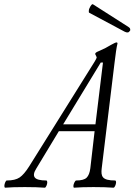

<svg xmlns="http://www.w3.org/2000/svg" viewBox="-88 -874 628 897"><path d="M494.1 -726.1 328.1 -814.9Q326.7 -815.4 326.9 -823Q327.1 -830.6 330.1 -835.9Q335 -846.7 339.1 -851.1Q343.3 -855.5 346.2 -854L512.2 -748Q519 -744.1 520.3 -737.8Q521.5 -731.4 518.1 -729Q511.2 -717.3 494.1 -726.1ZM-64 2.9Q-67.9 1.5 -67.6 -5.9Q-67.4 -13.2 -63.7 -22Q-60.1 -30.8 -56.2 -30.8Q-17.1 -30.8 3.7 -44.9Q24.4 -59.1 47.9 -96.2L354 -585.9Q363.8 -602.1 363.8 -606Q363.8 -607.4 362.1 -610.1Q360.4 -612.8 359.9 -615.2Q356.9 -618.2 356.9 -623Q356.9 -628.9 376 -636.2Q407.7 -649.9 430.2 -664.1Q451.2 -675.8 456.1 -675.8Q460.9 -675.8 460.9 -670.9Q454.6 -646 446.8 -578.1L387.2 -87.9Q385.3 -73.7 386.5 -63Q387.7 -52.2 393.8 -45.2Q399.9 -38.1 413.6 -34.4Q427.2 -30.8 450.2 -30.8Q454.6 -29.3 454.3 -22Q454.1 -14.6 450.2 -5.9Q446.3 2.9 441.9 2.9Q404.8 0 349.1 0Q293.9 0 257.8 2.9Q254.4 1.5 254.9 -5.9Q255.4 -13.2 259.8 -22Q264.2 -30.8 268.1 -30.8Q303.2 -30.8 316.7 -43.9Q330.1 -57.1 334 -87.9L354 -261.2H187L81.1 -85.9Q64 -58.6 74.7 -44.7Q85.4 -30.8 128.9 -30.8Q132.8 -29.3 132.8 -22Q132.8 -14.6 128.9 -5.9Q125 2.9 121.1 2.9Q85 0 27.8 0Q-31.2 0 -64 2.9ZM382.8 -582 207 -293H357.9L393.1 -582Z"/></svg>

Font: Junicode SmCond Light
Style: Italic
Weight: 300
Width: 4
Italic angle: -11°
Designer: Peter S. Baker
Version: Version 2.206